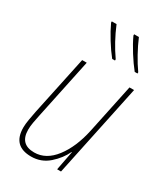

<svg xmlns="http://www.w3.org/2000/svg" viewBox="-192 -850 822 945"><g transform="rotate(30 219.5 -377.5)"><path d="M266 -606V-613Q217 -683 183 -765H156V-758Q173 -721 199 -679Q225 -637 250 -606ZM394 -606V-613Q371 -645 348.5 -686Q326 -727 310 -765H283V-758Q300 -721 326.5 -679Q353 -637 378 -606ZM306 -109H308L287 0H309L420 -527H394L335 -247Q313 -144 263.5 -79.5Q214 -15 147 -15Q66 -15 66 -98Q66 -117 70 -139.5Q74 -162 79 -185L151 -527H125L54 -192Q49 -167 44.5 -140.5Q40 -114 40 -95Q40 10 144 10Q201 10 243 -27Q285 -64 306 -109Z"/></g></svg>

Font: Noto Sans Display SemiCondensed Thin
Style: Italic
Weight: 250
Width: 4
Designer: Monotype Design team
Foundry: Monotype Imaging Inc.
Version: 1.000